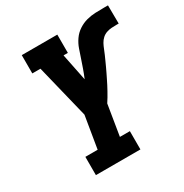

<svg xmlns="http://www.w3.org/2000/svg" viewBox="-170 -868 958 1001"><g transform="rotate(-30 309.5 -367.5)"><path d="M121 0V-110H195L227 -303L148 -625H99V-735H313V-625H287L320 -462Q331 -488 340 -513.5Q349 -539 357.5 -564.5Q366 -590 375 -616Q384 -642 400 -665Q416 -688 439.5 -703.5Q463 -719 489 -726Q515 -733 541.5 -734Q568 -735 594 -735H618L619 -625H606Q591 -625 576 -624Q561 -623 546 -618Q531 -613 519 -602Q507 -591 499.5 -577Q492 -563 486.5 -548.5Q481 -534 474.5 -519.5Q468 -505 461.5 -490.5Q455 -476 448.5 -462Q442 -448 435 -433.5Q428 -419 421 -405Q414 -391 407 -377Q400 -363 392 -349Q384 -335 376 -321Q368 -307 359 -294L329 -110H389V0Z"/></g></svg>

Font: Iosevka Etoile Extrabold
Style: Italic
Weight: 800
Italic angle: -9°
Designer: Belleve Invis
Foundry: Belleve Invis
Version: Version 22.1.2; ttfautohint (v1.8.4)